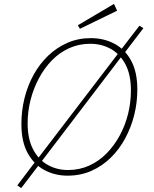

<svg xmlns="http://www.w3.org/2000/svg" viewBox="-20 -896 790 987"><path d="M697 -764 717 -751 617 -620 612 -615 189 -60 186 -56 89 71 69 57 169 -75 173 -79 592 -627 596 -633ZM327 7Q262 7 208 -22Q154 -51 122 -109.5Q90 -168 90 -258Q90 -327 106 -391.5Q122 -456 153 -512Q184 -568 228 -610Q272 -652 327 -676Q382 -700 447 -700Q514 -700 568.5 -671Q623 -642 654.5 -583.5Q686 -525 686 -436Q686 -369 670 -305Q654 -241 623.5 -184.5Q593 -128 549 -85Q505 -42 449.5 -17.5Q394 7 327 7ZM330 -22Q388 -22 438 -44.5Q488 -67 527.5 -107Q567 -147 595.5 -199.5Q624 -252 638.5 -311Q653 -370 653 -432Q653 -512 625 -565Q597 -618 549.5 -644.5Q502 -671 444 -671Q386 -671 336 -648.5Q286 -626 247 -586Q208 -546 180 -493.5Q152 -441 137 -382Q122 -323 122 -262Q122 -182 150 -128.5Q178 -75 225 -48.5Q272 -22 330 -22ZM391 -748 380 -766 566 -876 582 -841Z"/></svg>

Font: Bitter Thin ExtraLight
Style: Italic
Weight: 250
Italic angle: -9°
Version: Version 2.002